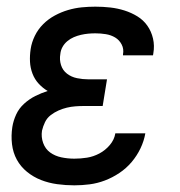

<svg xmlns="http://www.w3.org/2000/svg" viewBox="-20 -548 540 576"><path d="M203 8Q177 8 151.5 4.5Q126 1 103 -8Q80 -17 61 -32.5Q42 -48 30.5 -69Q19 -90 16 -115.5Q13 -141 17 -167Q20 -186 28.5 -204.5Q37 -223 52.5 -237Q68 -251 86 -260Q104 -269 123 -275Q108 -284 96 -297Q84 -310 77.5 -327Q71 -344 70 -362.5Q69 -381 72 -401Q75 -421 84.5 -440.5Q94 -460 109.5 -475.5Q125 -491 144.5 -501.5Q164 -512 184.5 -518Q205 -524 225.5 -526Q246 -528 266 -528Q289 -528 311 -525.5Q333 -523 353.5 -516.5Q374 -510 392 -499Q410 -488 422 -471Q434 -454 439 -432.5Q444 -411 440 -388Q440 -387 439.5 -385Q439 -383 439 -382H349Q349 -382 349 -383Q349 -384 349 -385Q352 -401 345 -414.5Q338 -428 325.5 -435.5Q313 -443 297.5 -445.5Q282 -448 266 -448Q255 -448 244.5 -447Q234 -446 223 -443.5Q212 -441 201.5 -436.5Q191 -432 182 -424.5Q173 -417 167.5 -407Q162 -397 161 -386Q158 -369 163 -353Q168 -337 181 -327Q194 -317 211 -313.5Q228 -310 245 -310H301L288 -230H232Q219 -230 206 -229Q193 -228 180.5 -225Q168 -222 155.5 -216.5Q143 -211 132 -202.5Q121 -194 115 -181.5Q109 -169 106 -156Q103 -137 109.5 -119Q116 -101 130.5 -90.5Q145 -80 164 -76Q183 -72 203 -72Q222 -72 241 -75Q260 -78 278 -87.5Q296 -97 309.5 -113Q323 -129 326 -148H416Q412 -125 401.5 -103Q391 -81 375 -62Q359 -43 338 -29Q317 -15 294.5 -6.5Q272 2 249 5Q226 8 203 8Z"/></svg>

Font: Iosevka SS04 Medium Oblique
Style: Regular
Weight: 500
Italic angle: -9°
Monospace: yes
Designer: Belleve Invis
Foundry: Belleve Invis
Version: Version 19.0.0; ttfautohint (v1.8.4)